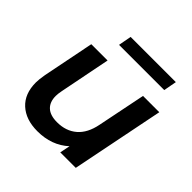

<svg xmlns="http://www.w3.org/2000/svg" viewBox="-184 -874 1042 1042"><g transform="rotate(45 336.5 -353.0)"><path d="M642 -534 535 0H416L428 -59Q356 7 247 7Q158 7 106 -40.5Q54 -88 54 -175Q54 -198 61 -238L120 -534H245L187 -241Q182 -216 182 -199Q182 -153 208.5 -128Q235 -103 288 -103Q356 -103 401 -141.5Q446 -180 461 -257L517 -534ZM243 -713H590L576 -638H229Z"/></g></svg>

Font: Montserrat Alternates SemiBold
Style: Italic
Weight: 600
Italic angle: -11.3°
Designer: Julieta Ulanovsky
Foundry: Julieta Ulanovsky
Version: Version 7.200